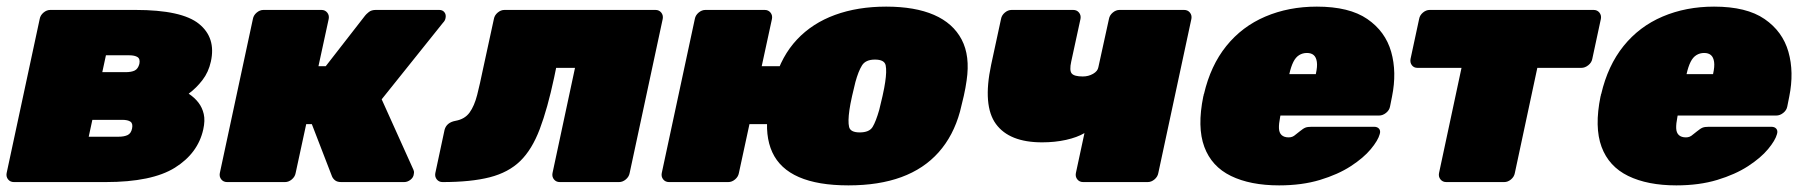

<svg xmlns="http://www.w3.org/2000/svg" viewBox="-25 -550 5442 580"><path d="M17 0Q6 0 -0.5 -8Q-7 -16 -5 -27L95 -493Q97 -504 106.5 -512Q116 -520 127 -520H384Q524 -520 576 -478Q628 -436 612 -364Q605 -332 586.5 -308Q568 -284 545 -267Q563 -255 574.5 -240Q586 -225 590.5 -205.5Q595 -186 589 -159Q573 -87 503.5 -43.5Q434 0 294 0ZM243 -137H333Q350 -137 360.5 -142Q371 -147 374 -162Q377 -177 369 -182.5Q361 -188 344 -188H254ZM284 -332H354Q372 -332 382 -337Q392 -342 396 -357Q399 -372 390.5 -377.5Q382 -383 365 -383H295Z M661 0Q650 0 643.5 -8Q637 -16 639 -27L739 -493Q741 -504 750.5 -512Q760 -520 771 -520H946Q957 -520 963.5 -512Q970 -504 968 -493L937 -350H959L1078 -503Q1081 -507 1089 -513.5Q1097 -520 1110 -520H1302Q1312 -520 1317.5 -513Q1323 -506 1321 -496Q1320 -488 1313 -481L1128 -250L1224 -37Q1225 -35 1225.5 -32Q1226 -29 1225 -24Q1224 -14 1215 -7Q1206 0 1196 0H1006Q994 0 987.5 -5Q981 -10 978 -17L917 -175H900L868 -27Q866 -16 856.5 -8Q847 0 836 0Z M1312 0Q1301 0 1294.5 -8Q1288 -16 1290 -27L1318 -158Q1324 -180 1351 -185Q1379 -190 1393.5 -210Q1408 -230 1416.5 -263.5Q1425 -297 1434 -341L1467 -493Q1469 -504 1478.5 -512Q1488 -520 1499 -520H1955Q1966 -520 1972.5 -512Q1979 -504 1977 -493L1877 -27Q1875 -16 1865.5 -8Q1856 0 1845 0H1666Q1655 0 1648.5 -8Q1642 -16 1644 -27L1712 -345H1655L1649 -316Q1629 -222 1605.5 -160Q1582 -98 1546.5 -63.5Q1511 -29 1454.5 -14.5Q1398 0 1312 0Z M2427 -175H2239L2207 -27Q2205 -16 2195.5 -8Q2186 0 2175 0H1996Q1985 0 1978.5 -8Q1972 -16 1974 -27L2074 -493Q2076 -504 2085.5 -512Q2095 -520 2106 -520H2285Q2296 -520 2302.5 -512Q2309 -504 2307 -493L2276 -350H2464ZM2538 10Q2446 10 2388.5 -15Q2331 -40 2308 -90Q2285 -140 2295 -213Q2298 -236 2303.5 -260.5Q2309 -285 2315 -307Q2336 -381 2382.5 -430.5Q2429 -480 2497.5 -505Q2566 -530 2652 -530Q2739 -530 2796.5 -505Q2854 -480 2880 -430.5Q2906 -381 2895 -307Q2892 -285 2886.5 -260.5Q2881 -236 2875 -213Q2855 -140 2810.5 -90Q2766 -40 2698 -15Q2630 10 2538 10ZM2572 -150Q2601 -150 2611 -166.5Q2621 -183 2631 -218Q2635 -233 2641 -260Q2647 -287 2649 -302Q2654 -335 2650.5 -352.5Q2647 -370 2618 -370Q2590 -370 2579 -352.5Q2568 -335 2559 -302Q2555 -287 2549 -260Q2543 -233 2541 -218Q2536 -183 2540 -166.5Q2544 -150 2572 -150Z M3247 0Q3236 0 3229.5 -8Q3223 -16 3225 -27L3251 -148Q3229 -135 3195.5 -127.5Q3162 -120 3123 -120Q3024 -120 2983.5 -175.5Q2943 -231 2969 -354L2999 -493Q3001 -504 3010.5 -512Q3020 -520 3031 -520H3217Q3228 -520 3234.5 -512Q3241 -504 3239 -493L3211 -364Q3205 -337 3212.5 -328Q3220 -319 3246 -319Q3263 -319 3277 -327Q3291 -335 3293 -347L3325 -493Q3327 -504 3336.5 -512Q3346 -520 3357 -520H3552Q3563 -520 3569.5 -512Q3576 -504 3574 -493L3474 -27Q3472 -16 3462.5 -8Q3453 0 3442 0Z M3839 10Q3752 10 3693.5 -18.5Q3635 -47 3613 -106.5Q3591 -166 3610 -259Q3611 -261 3611 -263Q3611 -265 3612 -266Q3632 -352 3679.5 -411Q3727 -470 3797.5 -500Q3868 -530 3953 -530Q4051 -530 4105.5 -492.5Q4160 -455 4177.5 -393.5Q4195 -332 4180 -258L4174 -228Q4172 -217 4162 -209Q4152 -201 4141 -201H3843Q3843 -200 3842.5 -199Q3842 -198 3842 -196Q3838 -176 3838.5 -162.5Q3839 -149 3846.5 -142Q3854 -135 3868 -135Q3874 -135 3879 -137Q3884 -139 3889 -143.5Q3894 -148 3901 -153Q3912 -162 3918.5 -164.5Q3925 -167 3937 -167H4126Q4136 -167 4141 -161Q4146 -155 4143 -145Q4138 -126 4116 -99.5Q4094 -73 4055.5 -48Q4017 -23 3962.5 -6.5Q3908 10 3839 10ZM3870 -326H3950V-327Q3955 -349 3953 -363Q3951 -377 3943.5 -383.5Q3936 -390 3923 -390Q3910 -390 3899.5 -383.5Q3889 -377 3882 -363Q3875 -349 3870 -327Z M4344 0Q4333 0 4326.5 -8Q4320 -16 4322 -27L4390 -345H4257Q4246 -345 4240 -353Q4234 -361 4236 -372L4262 -493Q4264 -504 4273.5 -512Q4283 -520 4294 -520H4789Q4800 -520 4806.5 -512Q4813 -504 4811 -493L4785 -372Q4783 -361 4773 -353Q4763 -345 4752 -345H4619L4551 -27Q4549 -16 4539.5 -8Q4530 0 4519 0Z M5039 10Q4952 10 4893.5 -18.5Q4835 -47 4813 -106.5Q4791 -166 4810 -259Q4811 -261 4811 -263Q4811 -265 4812 -266Q4832 -352 4879.5 -411Q4927 -470 4997.5 -500Q5068 -530 5153 -530Q5251 -530 5305.5 -492.5Q5360 -455 5377.5 -393.5Q5395 -332 5380 -258L5374 -228Q5372 -217 5362 -209Q5352 -201 5341 -201H5043Q5043 -200 5042.5 -199Q5042 -198 5042 -196Q5038 -176 5038.5 -162.5Q5039 -149 5046.5 -142Q5054 -135 5068 -135Q5074 -135 5079 -137Q5084 -139 5089 -143.5Q5094 -148 5101 -153Q5112 -162 5118.5 -164.5Q5125 -167 5137 -167H5326Q5336 -167 5341 -161Q5346 -155 5343 -145Q5338 -126 5316 -99.5Q5294 -73 5255.5 -48Q5217 -23 5162.5 -6.5Q5108 10 5039 10ZM5070 -326H5150V-327Q5155 -349 5153 -363Q5151 -377 5143.5 -383.5Q5136 -390 5123 -390Q5110 -390 5099.5 -383.5Q5089 -377 5082 -363Q5075 -349 5070 -327Z"/></svg>

Font: Rubik Light Black
Style: Italic
Weight: 900
Italic angle: -12°
Version: Version 2.104